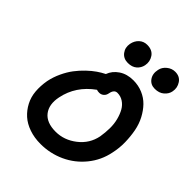

<svg xmlns="http://www.w3.org/2000/svg" viewBox="-258 -1123 1250 1250"><g transform="rotate(45 367.5 -497.5)"><path d="M604 -800.8Q565.4 -800.8 544.2 -830.3Q522.9 -859.9 532.2 -902.8Q538.1 -932.6 563.7 -953.4Q589.4 -974.1 620.1 -974.1Q663.1 -974.1 684.3 -942.1Q705.6 -910.2 698.2 -872.1Q693.4 -844.2 668.7 -822.5Q644 -800.8 604 -800.8ZM360.8 -795.9Q320.8 -795.9 298.3 -825.2Q275.9 -854.5 283.2 -894Q290 -927.7 312.7 -948.5Q335.4 -969.2 367.2 -969.2Q415 -969.2 437 -937Q459 -904.8 451.2 -865.2Q445.3 -835.9 422.4 -815.9Q399.4 -795.9 360.8 -795.9ZM332 -21Q274.9 -21 227.1 -37.6Q179.2 -54.2 146.7 -83.3Q114.3 -112.3 93 -152.6Q71.8 -192.9 67.9 -240.5Q64 -288.1 73.2 -340.8Q82.5 -386.7 102.8 -429.9Q123 -473.1 147.7 -505.6Q172.4 -538.1 202.1 -566.4Q231.9 -594.7 258.5 -613Q285.2 -631.3 311 -644Q326.2 -686.5 367.4 -714.4Q408.7 -742.2 466.8 -742.2Q513.2 -742.2 553.5 -725.1Q593.8 -708 622.6 -678.2Q651.4 -648.4 672.9 -607.7Q694.3 -566.9 703.4 -519.3Q712.4 -471.7 713.6 -419.2Q714.8 -366.7 703.1 -314Q686 -227.5 631.3 -160.2Q576.7 -92.8 498.3 -56.9Q419.9 -21 332 -21ZM203.1 -320.8Q187 -242.2 224.1 -194.6Q261.2 -147 345.2 -147Q423.3 -147 489.5 -198.5Q555.7 -250 571.8 -331.1Q578.6 -372.6 579.1 -412.6Q579.6 -452.6 570.3 -488.5Q561 -524.4 545.7 -551.5Q530.3 -578.6 505.6 -594.7Q481 -610.8 451.2 -610.8Q421.9 -610.8 414.1 -569.8Q410.6 -549.3 397.2 -538.1Q383.8 -526.9 366.2 -526.9Q352.1 -526.9 342.8 -530.8Q229 -449.2 203.1 -320.8Z"/></g></svg>

Font: Shantell Sans Bouncy
Style: Italic
Weight: 600
Italic angle: -11.31°
Designer: Stephen Nixon, Anya Danilova, Shantell Martin
Foundry: Arrow Type
Version: Version 1.006;[9816181b4]